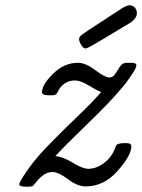

<svg xmlns="http://www.w3.org/2000/svg" viewBox="-20 -702 539 728"><path d="M53.2 -3.9Q53.2 -9.8 65.9 -29.8Q101.1 -85.9 153.1 -140.4Q205.1 -194.8 266.6 -253.4Q328.1 -312 363.8 -353Q347.7 -358.9 316.4 -377.9Q285.2 -397 264.2 -397Q225.1 -397 203.1 -361.8Q201.2 -357.9 198 -352.5Q194.8 -347.2 194.3 -346.2Q193.8 -345.2 189.5 -343Q185.1 -340.8 180.4 -340.8Q175.8 -340.8 164.1 -340.8Q139.2 -340.8 139.2 -352.1Q139.2 -380.9 181.2 -422.4Q223.1 -463.9 275.9 -463.9Q304.7 -463.9 341.3 -436Q377.9 -408.2 395 -408.2Q408.2 -408.2 417 -422.1Q425.8 -436 435.3 -450Q444.8 -463.9 460 -463.9H479Q497.1 -463.9 497.1 -454.1Q497.1 -445.3 482.4 -423.1Q467.8 -400.9 454.1 -382.8L439 -365.2Q398.9 -316.4 310.5 -231.2Q222.2 -146 189.9 -109.9Q218.8 -107.9 255.9 -85Q293 -62 314.9 -62Q344.7 -62 373.8 -83.5Q402.8 -105 416 -139.2Q417 -141.1 418 -144.5Q418.9 -147.9 419.9 -148.9Q420.9 -149.9 422.4 -152.3Q423.8 -154.8 426 -155.3Q428.2 -155.8 431.2 -157Q434.1 -158.2 439 -158.7Q443.8 -159.2 451.2 -159.2H460.9Q478 -159.2 478 -147Q478 -112.8 426 -54Q374 4.9 304.2 4.9Q274.4 4.9 237.8 -22.5Q201.2 -49.8 179.2 -49.8Q161.1 -49.8 146 -39.3Q130.9 -28.8 119.4 -14.4Q107.9 0 106.9 1Q102.1 5.9 87.9 5.9H77.1Q53.2 5.9 53.2 -3.9ZM368.2 -622.1Q411.1 -649.9 439.9 -668.9Q460.9 -682.1 470.2 -682.1Q483.4 -682.1 491.2 -673.1Q499 -664.1 499 -651.9Q499 -630.9 469.2 -612.8Q429.2 -588.9 377.9 -558.1Q312 -518.1 305.2 -518.1Q295.4 -518.1 287.6 -532Q279.8 -545.9 279.8 -554Q279.8 -562 291.5 -571Q303.2 -580.1 368.2 -622.1Z"/></svg>

Font: CMU Concrete
Style: Italic
Weight: 500
Italic angle: -14.04°
Version: Version 0.7.0